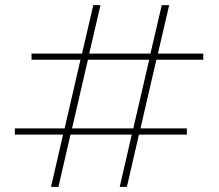

<svg xmlns="http://www.w3.org/2000/svg" viewBox="-20 -719 853 749"><path d="M590 -486 528 -218H709V-194H522L475 10H447L494 -194H255L208 10H179L226 -194H38V-218H232L294 -486H103V-510H300L344 -699H372L328 -510H567L611 -699H640L596 -510H773V-486ZM562 -486H323L261 -218H500Z"/></svg>

Font: Taviraj Thin
Style: Regular
Weight: 100
Designer: Katatrad Team
Foundry: CadsonDemak
Version: Version 1.030